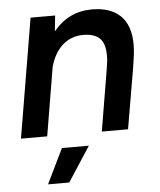

<svg xmlns="http://www.w3.org/2000/svg" viewBox="-52 -557 667 802"><g transform="rotate(-5 282.0 -156.0)"><path d="M105 -500H208L201 -434Q265 -512 363 -512Q441 -512 482.5 -471.5Q524 -431 524 -351Q524 -321 518 -285L516 -270L515 -265L514 -257L470 0H360L403 -257Q409 -290 409 -314Q409 -367 385.5 -388Q362 -409 318 -409Q267 -409 231 -377Q195 -345 179 -287L131 0H21ZM188 54H301L206 200H117Z"/></g></svg>

Font: Oak Sans Semibold
Style: Italic
Weight: 600
Italic angle: -9.49998°
Foundry: Erik Kennedy, Walven
Version: Version 1.000